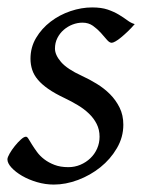

<svg xmlns="http://www.w3.org/2000/svg" viewBox="-22 -477 389 517"><path d="M340.8 -412.1Q331.1 -400.9 321.5 -391.8Q312 -382.8 303.7 -376Q295.4 -369.1 288.8 -365.5Q282.2 -361.8 278.8 -361.8Q272.5 -361.8 265.4 -370.4Q258.3 -378.9 249.3 -388.9Q240.2 -398.9 228.3 -407.5Q216.3 -416 200.2 -416Q186.5 -416 173.3 -410.9Q160.2 -405.8 149.7 -396.7Q139.2 -387.7 132.6 -374.8Q126 -361.8 126 -346.2Q126 -329.1 142.3 -310.1Q158.7 -291 198.2 -272.9Q218.3 -263.7 238.3 -251.5Q258.3 -239.3 274.2 -223.4Q290 -207.5 300 -187.3Q310.1 -167 310.1 -141.1Q310.1 -107.4 292.7 -77.9Q275.4 -48.3 248.3 -26.6Q221.2 -4.9 188 7.6Q154.8 20 123 20Q100.1 20 77.6 13.4Q55.2 6.8 37.6 -3.4Q20 -13.7 9 -25.6Q-2 -37.6 -2 -47.9Q-2 -53.2 3.9 -63.5Q9.8 -73.7 17.8 -83.7Q25.9 -93.8 34.2 -101.3Q42.5 -108.9 47.9 -108.9Q51.3 -108.9 54.9 -102.8Q58.6 -96.7 64.2 -87.6Q69.8 -78.6 77.6 -67.9Q85.4 -57.1 97.2 -48.1Q108.9 -39.1 124.8 -33Q140.6 -26.9 162.1 -26.9Q179.2 -26.9 194.6 -33.4Q210 -40 221.4 -51Q232.9 -62 239.5 -76.9Q246.1 -91.8 246.1 -108.9Q246.1 -127.9 238.3 -143.3Q230.5 -158.7 217.5 -171.1Q204.6 -183.6 187.5 -193.8Q170.4 -204.1 151.9 -212.9Q126 -225.1 108.4 -237.3Q90.8 -249.5 80.1 -262.2Q69.3 -274.9 64.7 -289.1Q60.1 -303.2 60.1 -318.8Q60.1 -349.6 75.2 -375Q90.3 -400.4 114.3 -418.7Q138.2 -437 167.7 -447Q197.3 -457 226.1 -457Q251 -457 268.1 -451.2Q285.2 -445.3 298.1 -437.5Q311 -429.7 320.8 -422.4Q330.6 -415 340.8 -412.1Z"/></svg>

Font: Gentium Plus Viet
Style: Italic
Weight: 400
Italic angle: -8°
Designer: J. Victor Gaultney, Annie Olsen, Iska Routamaa, Becca Hirsbrunner
Foundry: SIL International
Version: Version 5.000